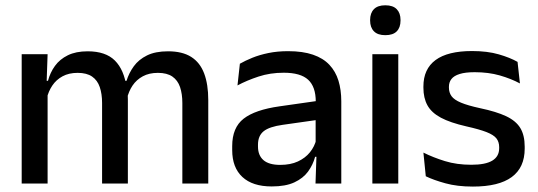

<svg xmlns="http://www.w3.org/2000/svg" viewBox="-20 -694 2034 726"><path d="M767.5 0H669.5V-304.5Q669.5 -339 660.8 -364.8Q652 -390.5 631.8 -404.5Q611.5 -418.5 577 -418.5Q544 -418.5 520 -405.5Q496 -392.5 481.2 -370.5Q466.5 -348.5 460 -320.5L447 -388.5H458.5Q467.5 -418 486 -443.5Q504.5 -469 536 -484.5Q567.5 -500 615.5 -500Q669.5 -500 703 -478.8Q736.5 -457.5 752 -416.2Q767.5 -375 767.5 -315.5ZM160 0H62V-489H160L156 -374.5L160 -368.5ZM463.5 0H366V-304.5Q366 -339 357.2 -364.8Q348.5 -390.5 328.2 -404.5Q308 -418.5 273.5 -418.5Q240.5 -418.5 216.5 -405.5Q192.5 -392.5 177.8 -370.5Q163 -348.5 156.5 -320.5L140.5 -388.5H161.5Q169.5 -419.5 187.8 -444.8Q206 -470 236.5 -485Q267 -500 311.5 -500Q379.5 -500 414.5 -465Q449.5 -430 458.5 -363Q461 -353.5 462.2 -341.5Q463.5 -329.5 463.5 -318Z M1270.5 0H1173L1177 -116L1173.5 -131V-285L1174 -309.5Q1174 -366 1145.2 -392.5Q1116.5 -419 1053 -419Q1001.5 -419 957.5 -404.5Q913.5 -390 878 -371L887 -453Q907 -464.5 934 -475.5Q961 -486.5 995 -493.5Q1029 -500.5 1069.5 -500.5Q1125 -500.5 1163.5 -487.2Q1202 -474 1225.5 -449Q1249 -424 1259.8 -389Q1270.5 -354 1270.5 -311ZM1007.5 11Q935 11 896.5 -24.8Q858 -60.5 858 -126.5V-141.5Q858 -211.5 901.2 -245.2Q944.5 -279 1037.5 -292L1184.5 -313L1190 -242L1049 -222Q998.5 -215 977 -197.8Q955.5 -180.5 955.5 -147V-140Q955.5 -106.5 976.2 -88.5Q997 -70.5 1039.5 -70.5Q1078.5 -70.5 1106.5 -83.5Q1134.5 -96.5 1152 -118.2Q1169.5 -140 1176 -166.5L1189.5 -101H1171.5Q1163.5 -71 1145 -45.5Q1126.5 -20 1093.2 -4.5Q1060 11 1007.5 11Z M1486 0H1388V-489H1486ZM1437 -561Q1408 -561 1393.8 -575.8Q1379.5 -590.5 1379.5 -616.5V-618.5Q1379.5 -644.5 1393.8 -659.2Q1408 -674 1437 -674Q1466 -674 1480.2 -659.2Q1494.5 -644.5 1494.5 -618.5V-616.5Q1494.5 -590 1480.2 -575.5Q1466 -561 1437 -561Z M1768 11.5Q1709 11.5 1664.5 -0.8Q1620 -13 1590 -27.5L1581 -117Q1618 -98.5 1662.5 -84.8Q1707 -71 1762.5 -71Q1816 -71 1841.8 -86.8Q1867.5 -102.5 1867.5 -133.5V-137.5Q1867.5 -157.5 1857 -170.8Q1846.5 -184 1819.8 -194.5Q1793 -205 1744 -216Q1682.5 -230 1647 -249Q1611.5 -268 1596.2 -295.8Q1581 -323.5 1581 -362.5V-367Q1581 -433 1627 -467Q1673 -501 1765 -501Q1823 -501 1866 -488.5Q1909 -476 1937 -460L1946 -378.5Q1912.5 -396.5 1869.8 -408.8Q1827 -421 1775 -421Q1739.5 -421 1718 -414.2Q1696.5 -407.5 1687 -395.2Q1677.5 -383 1677.5 -366V-362.5Q1677.5 -344 1687.5 -330.2Q1697.5 -316.5 1723.2 -305.8Q1749 -295 1795 -285Q1857 -272 1894 -254.5Q1931 -237 1947.5 -209.8Q1964 -182.5 1964 -139.5V-132Q1964 -60.5 1915 -24.5Q1866 11.5 1768 11.5Z"/></svg>

Font: Anek Devanagari Medium
Style: Regular
Weight: 500
Designer: Kailash Malviya (Devanagari) & Yesha Goshar (Latin)
Foundry: Ek Type
Version: Version 1.003